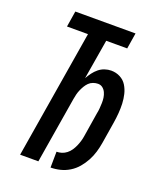

<svg xmlns="http://www.w3.org/2000/svg" viewBox="-138 -824 775 920"><g transform="rotate(20 250.0 -363.5)"><path d="M230 8 231 -73Q244 -73 257 -77Q270 -81 281.5 -90Q293 -99 301 -111Q309 -123 314.5 -135.5Q320 -148 324 -161Q328 -174 330 -187L350 -312Q353 -325 354 -339Q355 -353 355.5 -366.5Q356 -380 354 -393.5Q352 -407 346.5 -419Q341 -431 331 -439Q321 -447 307 -447Q295 -447 282.5 -442.5Q270 -438 261 -429Q252 -420 245.5 -409Q239 -398 234 -386.5Q229 -375 226 -363Q223 -351 221 -339L165 0H72L180 -654H73L86 -735H393L380 -654H273L239 -451Q248 -467 258.5 -481Q269 -495 282.5 -506Q296 -517 312.5 -522.5Q329 -528 345 -528Q370 -528 391 -517Q412 -506 424 -486.5Q436 -467 441.5 -444Q447 -421 448 -397Q449 -373 447 -348Q445 -323 441 -298L423 -187Q419 -163 412 -139.5Q405 -116 393 -93.5Q381 -71 364 -51Q347 -31 325 -17.5Q303 -4 278.5 2Q254 8 230 8Z"/></g></svg>

Font: Iosevka Semibold
Style: Italic
Weight: 600
Italic angle: -9°
Monospace: yes
Designer: Belleve Invis
Foundry: Belleve Invis
Version: Version 32.5.0; ttfautohint (v1.8.4)